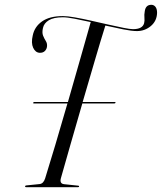

<svg xmlns="http://www.w3.org/2000/svg" viewBox="-20 -780 674 800"><path d="M234 -38.5Q227 -14.5 247.5 -12.5L304.5 -6.5Q309.5 -6.5 309.5 -3.5Q309.5 0 305 0H89.5Q84.5 0 84.5 -3Q84.5 -7 90.5 -7.5L144.5 -13Q161 -14.5 168 -36.5Q185.5 -92 210.2 -175.2Q235 -258.5 261 -349H120.5Q117 -349 118.5 -352Q119 -355 122.5 -355H263Q289.5 -447.5 314.8 -536Q340 -624.5 358 -688Q321.5 -696 290.8 -702Q260 -708 242 -708Q203.5 -708 183.2 -695.5Q163 -683 159 -663.5Q154.5 -644 159.5 -631.5Q164.5 -619 170.8 -609.2Q177 -599.5 176 -587.5Q175 -575.5 167 -567.5Q159 -559.5 145 -560Q127.5 -561 118.2 -581Q109 -601 116.5 -632.5Q124 -669 155.5 -691Q187 -713 242.5 -713Q261 -713 292.2 -707.5Q323.5 -702 360 -693.8Q396.5 -685.5 431.8 -677.5Q467 -669.5 494.5 -664Q522 -658.5 534 -658.5Q574 -658.5 580.5 -683.5Q583 -693 581.8 -705.8Q580.5 -718.5 583 -732Q586.5 -760 610.5 -760Q621 -760 627.8 -751.5Q634.5 -743 634.5 -726.5Q633.5 -692.5 608.5 -671.5Q583.5 -650.5 550.5 -650.5Q529.5 -650.5 494.2 -657.5Q459 -664.5 419 -673.5Q399.5 -611.5 374.8 -527Q350 -442.5 324.5 -355H459Q461.5 -355 461.5 -352Q460 -349 456.5 -349H323Q296.5 -258 272.8 -174.8Q249 -91.5 234 -38.5Z"/></svg>

Font: Fraunces 144pt S000 Light
Style: Italic
Weight: 300
Italic angle: -16°
Version: Version 1.000; ttfautohint (v1.8.3)